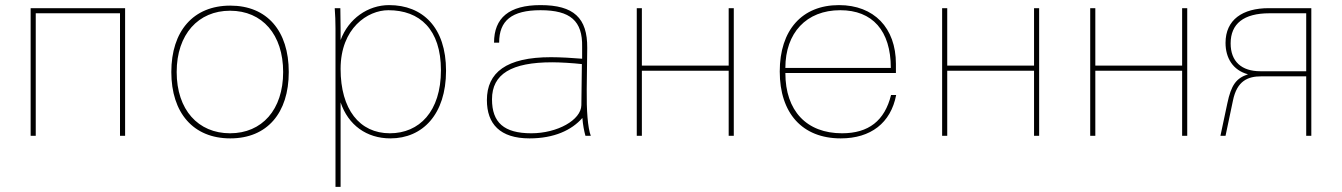

<svg xmlns="http://www.w3.org/2000/svg" viewBox="-20 -532 5256 752"><path d="M120 0V-480H450V0H470V-500H100V0Z M651 -250C651 -90 737 10 882 10C1026 10 1111 -89 1111 -250C1111 -411 1026 -510 882 -510C737 -510 651 -410 651 -250ZM672 -250C672 -398 757 -490 881 -490C1008 -490 1089 -396 1089 -250C1089 -102 1006 -10 881 -10C756 -10 672 -102 672 -250Z M1314 -262C1314 -422 1420 -492 1501 -492C1624 -492 1707 -417 1707 -257C1707 -95 1622 -10 1507 -10C1388 -10 1314 -104 1314 -262ZM1314 -131C1344 -42 1416 10 1509 10C1635 10 1727 -84 1727 -255C1727 -425 1635 -512 1504 -512C1421 -512 1345 -459 1314 -375V-421C1314 -437 1313 -487 1313 -500H1291C1293 -474 1294 -447 1294 -421V200H1314Z M2257 -120C2256 -62 2163 -10 2061 -10C1954 -10 1907 -52 1907 -143C1907 -242 1983 -288 2143 -288C2173 -288 2224 -285 2259 -281ZM1887 -140C1887 -47 1938 10 2054 10C2150 10 2219 -22 2261 -70C2263 -42 2268 -18 2273 0H2294C2282 -31 2277 -100 2278 -182L2280 -344C2281 -462 2227 -512 2097 -512C1974 -512 1915 -462 1915 -365H1935C1935 -451 1984 -492 2097 -492C2214 -492 2262 -450 2260 -349V-302C2226 -305 2174 -308 2138 -308C1963 -308 1887 -248 1887 -140Z M2474 0H2494V-255H2834V0H2854V-500H2834V-275H2494V-500H2474Z M3034 -252C3034 -89 3122 10 3273 10C3390 10 3469 -50 3490 -160H3470C3445 -59 3382 -10 3278 -10C3139 -10 3056 -98 3056 -246H3489V-282C3489 -423 3403 -512 3266 -512C3121 -512 3034 -414 3034 -252ZM3056 -266C3056 -403 3138 -492 3271 -492C3397 -492 3469 -412 3469 -266Z M3670 0H3690V-255H4030V0H4050V-500H4030V-275H3690V-500H3670Z M4250 0H4270V-255H4610V0H4630V-500H4610V-275H4270V-500H4250Z M5096 -253H4916C4843 -253 4800 -291 4800 -362C4800 -439 4851 -480 4952 -480H5096ZM5116 -500H5096V-490V-500H4949C4847 -500 4780 -455 4780 -364C4780 -306 4808 -257 4868 -241C4822 -226 4802 -199 4787 -127L4760 0H4780L4809 -138C4825 -216 4868 -233 4920 -233H5096V0H5116Z"/></svg>

Font: Perun Thin
Style: Regular
Weight: 100
Foundry: Copyright (c) Stefan Peev, Context Ltd, 2016
Version: Version 1.089